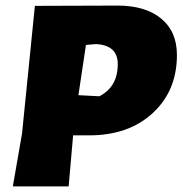

<svg xmlns="http://www.w3.org/2000/svg" viewBox="-20 -668 654 688"><path d="M401 -648Q501 -648 557.5 -601.5Q614 -555 614 -471Q614 -343 527.5 -263Q441 -183 300 -183H242L226 0H26L59 -190L105 -647ZM324 -510 288 -507 261 -327 336 -323Q402 -357 402 -438Q402 -506 324 -510Z"/></svg>

Font: Alegreya Sans Black
Style: Italic
Weight: 900
Italic angle: -7°
Designer: Juan Pablo del Peral
Foundry: Huerta Tipografica
Version: Version 2.007